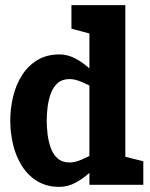

<svg xmlns="http://www.w3.org/2000/svg" viewBox="-20 -720 583 748"><path d="M328.3 -60V-700H468.3V-70ZM328.3 -60 468.3 -70V0H328.3ZM411 -163.3 421.7 -160Q421.7 -160 410.7 -143Q399.7 -126 379.7 -101Q359.7 -76 333.2 -51Q306.7 -26 275.7 -9Q244.7 8 211.7 8L251.7 -87Q272 -87 298.8 -98.5Q325.7 -110 351.5 -125.2Q377.3 -140.3 394.2 -151.8Q411 -163.3 411 -163.3ZM411 -336.7Q411 -336.7 394.2 -348.2Q377.3 -359.7 351.5 -374.3Q325.7 -389 298.8 -400.5Q272 -412 251.7 -412L211.7 -508Q244.7 -508 275.7 -491Q306.7 -474 333.2 -449Q359.7 -424 379.7 -399Q399.7 -374 410.7 -357Q421.7 -340 421.7 -340ZM251.7 -412Q222.3 -412 204.5 -396.2Q186.7 -380.3 177.7 -355Q168.7 -329.7 165.3 -302Q162 -274.3 162 -250Q162 -225.7 165.3 -197.5Q168.7 -169.3 177.7 -144Q186.7 -118.7 204.5 -102.8Q222.3 -87 251.7 -87L211.7 8Q162 8 125.7 -14Q89.3 -36 65.8 -73Q42.3 -110 31.2 -156Q20 -202 20 -250Q20 -298 31.2 -344Q42.3 -390 65.8 -427Q89.3 -464 125.7 -486Q162 -508 211.7 -508ZM258.3 -700H338.3L357.7 -581.7L258.3 -608.3ZM458.3 0 431.7 -118.3 538.3 -91.7V0Z"/></svg>

Font: Epunda Slab Light
Style: Regular
Weight: 300
Designer: Simon Atzbach
Foundry: typofactur
Version: Version 1.102